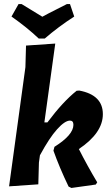

<svg xmlns="http://www.w3.org/2000/svg" viewBox="-20 -920 555 952"><path d="M327 -900 348 -838Q269 -787 202 -729H172Q114 -784 37 -838L72 -900H87Q148 -863 190 -837Q213 -850 257 -872Q301 -894 312 -900ZM373 -471Q490 -449 490 -354Q490 -261 371 -181Q413 -98 462 -16L455 -5L334 12L320 5Q274 -91 245 -173L250 -192Q344 -251 344 -301Q344 -322 327 -322Q302 -322 263.5 -279.5Q225 -237 178 -150L173 -114L170 -6L25 4L106 -587L109 -694L254 -704L200 -313H215Q292 -416 360 -470Z"/></svg>

Font: Alegreya Sans SC ExtraBold
Style: Italic
Weight: 800
Italic angle: -7°
Designer: Juan Pablo del Peral
Foundry: Huerta Tipografica
Version: Version 2.007